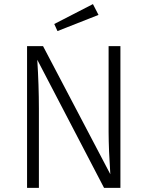

<svg xmlns="http://www.w3.org/2000/svg" viewBox="-20 -908 713 928"><path d="M562 0H482.9L160.2 -619.1Q168 -494.1 168 -382.8V0H110.8V-685.1H188L513.2 -65.9Q505.4 -182.1 504.9 -269V-685.1H562ZM456.1 -835.9 257.8 -757.8 242.2 -792 429.2 -888.2Z"/></svg>

Font: FiraSans-Light
Style: Regular
Weight: 300
Designer: Carrois Corporate & Edenspiekermann AG
Foundry: Carrois Corporate GbR & Edenspiekermann AG
Version: Version 3.106;PS 003.106;hotconv 1.0.70;makeotf.lib2.5.58329